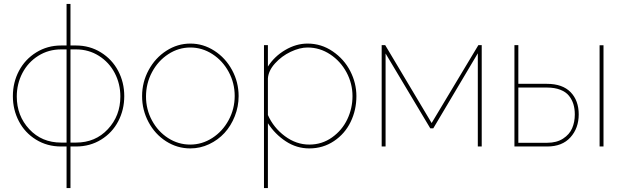

<svg xmlns="http://www.w3.org/2000/svg" viewBox="-20 -750 3193 983"><path d="M320.8 212.9V0H293Q221.2 0 164.3 -35.2Q107.4 -70.3 76.7 -129.2Q45.9 -188 45.9 -257.8Q45.9 -328.1 77.1 -387.2Q108.4 -446.3 165.5 -481.7Q222.7 -517.1 293 -517.1H320.8V-730H340.8V-517.1H369.1Q439.5 -517.1 496.6 -481.7Q553.7 -446.3 585 -387.2Q616.2 -328.1 616.2 -257.8Q616.2 -188 585.4 -129.2Q554.7 -70.3 497.8 -35.2Q440.9 0 369.1 0H340.8V212.9ZM293 -20H320.8V-497.1H293Q228 -497.1 175.8 -464.1Q123.5 -431.2 94.7 -376Q65.9 -320.8 65.9 -255.9Q65.9 -157.2 129.9 -88.6Q193.8 -20 293 -20ZM340.8 -20H369.1Q468.3 -20 532.2 -88.6Q596.2 -157.2 596.2 -255.9Q596.2 -320.8 567.4 -376Q538.6 -431.2 486.3 -464.1Q434.1 -497.1 369.1 -497.1H340.8Z M707.5 -257.8Q707.5 -329.6 741.2 -391.6Q774.9 -453.6 831.8 -490.2Q888.7 -526.9 954.6 -526.9Q1020.5 -526.9 1077.4 -490.2Q1134.3 -453.6 1168 -391.6Q1201.7 -329.6 1201.7 -257.8Q1201.7 -204.6 1182.1 -155Q1162.6 -105.5 1129.4 -69.3Q1096.2 -33.2 1050.5 -11.7Q1004.9 9.8 954.6 9.8Q887.2 9.8 830.3 -26.6Q773.4 -63 740.5 -124.8Q707.5 -186.5 707.5 -257.8ZM1181.6 -258.8Q1181.6 -324.7 1150.9 -381.8Q1120.1 -439 1067.6 -472.9Q1015.1 -506.8 954.6 -506.8Q894 -506.8 841.6 -472.7Q789.1 -438.5 758.3 -380.6Q727.5 -322.8 727.5 -255.9Q727.5 -189.9 758.1 -133.3Q788.6 -76.7 840.6 -43.2Q892.6 -9.8 953.6 -9.8Q1014.6 -9.8 1067.1 -43.7Q1119.6 -77.6 1150.6 -135Q1181.6 -192.4 1181.6 -258.8Z M1351.6 -119.1V212.9H1331.5V-519H1351.6V-409.2Q1384.8 -461.4 1440.4 -494.1Q1496.1 -526.9 1554.7 -526.9Q1625 -526.9 1683.3 -487.1Q1741.7 -447.3 1773.2 -386Q1804.7 -324.7 1804.7 -257.8Q1804.7 -186.5 1775.1 -125.7Q1745.6 -64.9 1689.7 -27.6Q1633.8 9.8 1563.5 9.8Q1498.5 9.8 1443.4 -26.4Q1388.2 -62.5 1351.6 -119.1ZM1784.7 -257.8Q1784.7 -322.3 1754.2 -379.4Q1723.6 -436.5 1670.4 -471.7Q1617.2 -506.8 1554.7 -506.8Q1514.6 -506.8 1468.3 -484.9Q1421.9 -462.9 1387.9 -425.3Q1354 -387.7 1351.6 -348.1V-161.1Q1380.4 -96.2 1438.5 -53Q1496.6 -9.8 1563.5 -9.8Q1628.4 -9.8 1679.9 -46.4Q1731.4 -83 1758.1 -139.2Q1784.7 -195.3 1784.7 -257.8Z M1934.1 0V-519H1952.1L2189.9 -120.1L2429.2 -519H2446.3V0H2426.3V-477.1L2198.2 -92.8H2183.1L1954.1 -476.1V0Z M2613.8 0V-519H2633.8V-320.8H2779.8Q2859.9 -320.8 2901.4 -278.1Q2942.9 -235.4 2942.9 -164.1Q2942.9 -93.8 2900.6 -46.9Q2858.4 0 2781.7 0ZM3049.8 0V-518.1H3069.8V0ZM2633.8 -19H2781.7Q2830.1 -19 2862.8 -40.3Q2895.5 -61.5 2909.2 -93.3Q2922.9 -125 2922.9 -164.1Q2922.9 -192.9 2915.8 -216.3Q2908.7 -239.7 2893.1 -259.5Q2877.4 -279.3 2848.6 -290.5Q2819.8 -301.8 2779.8 -301.8H2633.8Z"/></svg>

Font: Rawline Thin
Style: Regular
Weight: 250
Designer: Matt McInerney, Pablo Impallari, Rodrigo Fuenzalida
Foundry: Matt McInerney, Pablo Impallari, Rodrigo Fuenzalida
Version: Version 4.020;PS 004.020;hotconv 1.0.88;makeotf.lib2.5.64775